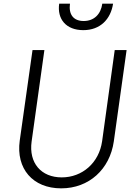

<svg xmlns="http://www.w3.org/2000/svg" viewBox="-20 -1019 736 1051"><path d="M315 12C467 12 581 -92 603 -245L673 -745H608L539 -246C522 -127 430 -48 318 -48C205 -48 137 -127 153 -244L223 -745H158L88 -249C67 -96 159 12 315 12ZM304 -999C292 -914 342 -854 436 -854C529 -854 586 -914 599 -999H540C532 -941 495 -904 438 -904C381 -904 355 -941 363 -999Z"/></svg>

Font: Mluvka Light
Style: Italic
Weight: 300
Italic angle: -8°
Designer: Modified by Jiří Krblich, Original typeface by Gumpita Rahayu
Foundry: Gumpita Rahayu & Jiří Krblich
Version: Version 2.000;Glyphs 3.1.1 (3134)